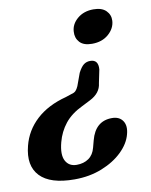

<svg xmlns="http://www.w3.org/2000/svg" viewBox="-86 -634 678 860"><g transform="rotate(-10 253.0 -204.0)"><path d="M365.5 -242.5Q361 -198 312 -173.5L274.5 -154.5Q223 -130 194.2 -93.8Q165.5 -57.5 153.5 -11.5Q139 43.5 154.2 72Q169.5 100.5 204.5 100.5Q236.5 100.5 259 84.8Q281.5 69 289.5 37.5L298 5.5Q320 -78.5 395.5 -78.5Q429 -78.5 444.5 -55.5Q460 -32.5 449.5 5.5Q439 46 402 82Q365 118 308.5 140.5Q252 163 184 163Q73.5 163 27.5 114.5Q-18.5 66 4 -21.5Q21 -89 73 -137Q125 -185 209 -207L236 -216Q249 -219 255.8 -226.2Q262.5 -233.5 268 -246L289 -303.5Q302 -328.5 314.5 -338Q327 -347.5 344 -347.5Q381.5 -347.5 378 -303ZM398.5 -572.5Q436.5 -572.5 455.5 -553.5Q474.5 -534.5 473 -507.5Q471 -473 441.5 -447.2Q412 -421.5 366 -421.5Q328 -421.5 310.2 -441Q292.5 -460.5 294.5 -489Q296 -523 325.2 -547.8Q354.5 -572.5 398.5 -572.5Z"/></g></svg>

Font: Fraunces 72pt SuperSoft SemiBold
Style: Italic
Weight: 600
Italic angle: -16°
Version: Version 1.000;[b76b70a41]